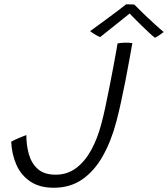

<svg xmlns="http://www.w3.org/2000/svg" viewBox="-20 -853 772 882"><path d="M227 9.5Q162 9.5 119.5 -19Q77 -47.5 55.5 -95.8Q34 -144 31.5 -202Q37.5 -205.5 46 -209.8Q54.5 -214 64.5 -218Q74.5 -222 84 -226Q93.5 -230 101 -232.5Q101 -186 112.8 -144.2Q124.5 -102.5 153.8 -76.5Q183 -50.5 236 -50.5Q289 -50.5 329.5 -80.8Q370 -111 399 -163.8Q428 -216.5 445.5 -284Q454 -315 463.8 -360.5Q473.5 -406 483.2 -455.2Q493 -504.5 501.2 -548.5Q509.5 -592.5 514.5 -621.2Q519.5 -650 520 -653.5Q527 -655 536.8 -656Q546.5 -657 556 -657Q565.5 -657 574 -656.5Q582.5 -656 588 -655Q582.5 -624 574.2 -578.2Q566 -532.5 556 -481Q546 -429.5 535.2 -380.8Q524.5 -332 514.5 -294.5Q491 -205 452.2 -136.2Q413.5 -67.5 358 -29Q302.5 9.5 227 9.5ZM597 -832Q616 -812.5 640 -789.5Q664 -766.5 688 -744.5Q712 -722.5 732 -706Q721 -697.5 711 -690.8Q701 -684 692 -679.5Q680.5 -688 663.5 -704Q646.5 -720 628 -738Q609.5 -756 594.2 -771.5Q579 -787 572 -795H580.5Q576.5 -791.5 560.2 -778.5Q544 -765.5 521.8 -747.8Q499.5 -730 477.5 -712.5Q455.5 -695 440 -682.5Q435 -684.5 426 -689.2Q417 -694 407.8 -700Q398.5 -706 394 -710Q423 -731 457.8 -756.5Q492.5 -782 521 -803.5Q549.5 -825 559 -833Q563.5 -833 570.2 -833Q577 -833 584.2 -832.8Q591.5 -832.5 597 -832Z"/></svg>

Font: Grandstander Thin ExtraLight
Style: Italic
Weight: 250
Italic angle: -15°
Version: Version 1.200